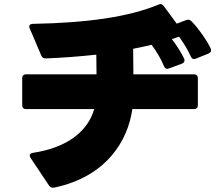

<svg xmlns="http://www.w3.org/2000/svg" viewBox="-20 -845 1040 917"><path d="M239 51C488 -1 591 -173 612 -324H906C919 -324 925 -331 925 -343V-471C925 -483 919 -490 906 -490H617C617 -530 616 -573 616 -612C646 -618 675 -624 704 -631C728 -599 750 -562 763 -529C768 -517 776 -514 787 -518L849 -541C860 -545 864 -555 859 -566C845 -595 824 -628 801 -658C812 -662 823 -666 835 -670C857 -640 877 -607 891 -576C896 -564 904 -560 916 -565L975 -589C987 -594 991 -603 986 -614C965 -657 928 -709 895 -743C887 -751 879 -753 869 -749L824 -732L763 -815C756 -825 748 -828 737 -823C597 -765 403 -736 137 -731C122 -731 116 -722 122 -709L177 -580C181 -570 188 -566 199 -566C277 -569 358 -575 440 -584C440 -553 441 -520 441 -490H105C92 -490 86 -483 86 -471V-343C86 -331 92 -324 105 -324H430C400 -219 303 -140 137 -115C127 -113 122 -109 122 -103C122 -99 123 -95 126 -91L214 41C220 50 228 53 239 51Z"/></svg>

Font: LINE Seed JP_OTF ExtraBold
Style: Regular
Weight: 800
Designer: LY Corporation & Fontrix & Fontworks
Version: Version 1.013